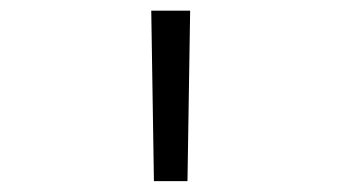

<svg xmlns="http://www.w3.org/2000/svg" viewBox="-20 -713 626 352"><path d="M262.2 -380.9 257.3 -693.4H328.6L323.7 -380.9Z"/></svg>

Font: CaskaydiaMono NF Light
Style: Regular
Weight: 300
Designer: Aaron Bell
Foundry: Saja Typeworks
Version: Version 2111.001; ttfautohint (v1.8.4);Nerd Fonts 3.1.1